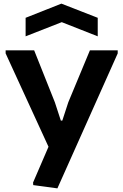

<svg xmlns="http://www.w3.org/2000/svg" viewBox="-20 -817 678 1057"><path d="M163 202 162 188 247 -9 11 -523V-540H168L282 -254L315 -153H323L356 -254L475 -540H628V-523L296 220ZM121 -719 318 -797 518 -719V-617L320 -695L121 -617Z"/></svg>

Font: Encode Sans Wide
Style: SemiBold
Weight: 600
Designer: Pablo Impallari, Andres Torresi
Foundry: Pablo Impallari, Andres Torresi
Version: Version 1.000; ttfautohint (v1.00) -l 8 -r 50 -G 200 -x 14 -